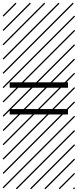

<svg xmlns="http://www.w3.org/2000/svg" viewBox="-23 -978 577 1424"><path d="M481.4 -367.2V-327.1H48.8V-367.2ZM481.4 -168.9V-128.9H48.8V-168.9ZM526.9 410.6 533.7 417.5 525.4 425.8 518.6 418.9ZM526.9 304.7 533.7 311.5 419.4 425.8 412.6 418.9ZM526.9 198.7 533.7 205.6 313.5 425.8 306.6 418.9ZM526.9 92.3 533.7 99.1 207.5 425.8 200.7 418.9ZM526.9 -13.2 533.7 -6.3 101.6 425.8 94.7 418.9ZM526.9 -119.1 533.7 -112.3 3.4 418 -3.4 411.1ZM526.9 -225.6 533.7 -218.8 3.4 311.5 -3.4 304.7ZM526.9 -331.5 533.7 -324.7 3.4 205.6 -3.4 198.7ZM526.9 -438 533.7 -431.2 3.4 99.1 -3.4 92.3ZM526.9 -543.5 533.7 -536.6 3.4 -6.3 -3.4 -13.2ZM526.9 -649.4 533.7 -642.6 3.4 -112.3 -3.4 -119.1ZM526.9 -755.9 533.7 -749 3.4 -218.8 -3.4 -225.6ZM526.9 -861.8 533.7 -855 3.4 -324.7 -3.4 -331.5ZM516.6 -958 523.4 -951.2 3.4 -431.2 -3.4 -438ZM411.1 -958 418 -951.2 3.4 -536.6 -3.4 -543.5ZM305.2 -958 312 -951.2 3.4 -642.6 -3.4 -649.4ZM198.7 -958 205.6 -951.2 3.4 -749 -3.4 -755.9ZM92.3 -958 99.1 -951.2 3.4 -855 -3.4 -861.8Z"/></svg>

Font: AzarMehrMSRS2
Style: Regular
Weight: 1
Designer: Amin Abedi
Version: Version 1.00